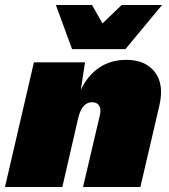

<svg xmlns="http://www.w3.org/2000/svg" viewBox="-40 -750 678 770"><path d="M-20 0 96 -500H301L284 -389Q311 -447 357.5 -478.5Q404 -510 467 -510Q543 -510 581 -461Q619 -412 599 -326L523 0H293L361 -290Q366 -313 357.5 -326.5Q349 -340 329 -340Q288 -340 273 -274L210 0ZM249 -553 184 -730H329L371 -656L448 -730H610L463 -553Z"/></svg>

Font: Work Sans Black
Style: Italic
Weight: 900
Italic angle: -13°
Designer: Wei Huang
Foundry: Wei Huang
Version: Version 2.009; ttfautohint (v1.8.3)